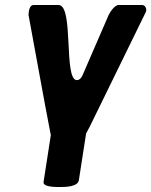

<svg xmlns="http://www.w3.org/2000/svg" viewBox="-20 -540 604 767"><path d="M183 0 154 187C150 210 218 207 224 207C238 207 291 207 295 180L324 -7L338 -33L563 -493L564 -497C566 -507 559 -520 548 -520H454C437 -520 419 -490 414 -480L310 -240C306 -230 298 -220 287 -220C233 -220 276 -520 214 -520H114C100 -520 96 -501 95 -493C95 -490 94 -481 94 -480C124 -320 152 -159 183 0Z"/></svg>

Font: Asimov Print
Style: CIt
Weight: 500
Designer: Google
Version: Version 2.000980: 2014